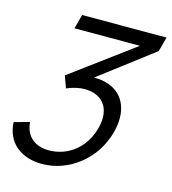

<svg xmlns="http://www.w3.org/2000/svg" viewBox="-125 -809 818 914"><g transform="rotate(15 283.5 -352.5)"><path d="M298.8 -447 563.7 -648.5 582.9 -720H166.9L148 -649.5H470.5L161.8 -421L183.1 -362.5C210.8 -374.5 243.5 -382.5 269.5 -382.5C344.8 -382.5 388.7 -339.8 388.7 -271.6C388.7 -255.5 386.3 -238.1 381.3 -219.5C355.4 -123 279.7 -58.5 183.1 -56.5C181.8 -56.5 180.5 -56.5 179.1 -56.5C111.8 -56.5 64.2 -93.9 59.4 -164L-16.2 -143C-11.8 -45.5 58.1 14.5 165.1 14.5C297.6 14.5 420.2 -81 457.3 -219.5C464 -244.6 467.3 -268.4 467.3 -290.3C467.3 -385.2 406.3 -447 300.8 -447C300.1 -447 299.4 -447 298.8 -447Z"/></g></svg>

Font: Manrope
Style: RegularItalic
Weight: 400
Italic angle: -15°
Designer: Mikhail Sharanda
Foundry: Mikhail Sharanda
Version: Version 4.502;hotconv 1.0.109;makeotfexe 2.5.65596